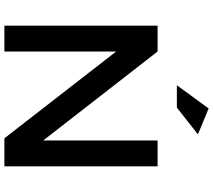

<svg xmlns="http://www.w3.org/2000/svg" viewBox="-68 -904 972 876"><g transform="rotate(90 418.0 -466.0)"><path d="M621 -699H739V0H611L215 -510V0H97V-699H215L621 -177ZM471 -787H369L475 -932L593 -883Z"/></g></svg>

Font: Montserrat_am3
Style: Regular
Weight: 400
Designer: Julieta Ulanovsky
Foundry: Julieta Ulanovsky, Armenina letters added by Vahan Hovhannisyan
Version: Version 2.001